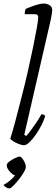

<svg xmlns="http://www.w3.org/2000/svg" viewBox="-35 -820 315 1084"><path d="M100 0Q90 0 72.5 -6.5Q55 -13 40.5 -22Q26 -31 23 -37Q34 -70 51.5 -135.5Q69 -201 90 -284Q107 -350 123 -420.5Q139 -491 152 -554.5Q165 -618 173 -663Q181 -708 181 -724Q181 -740 160 -740H104Q104 -746 106 -756Q108 -766 110 -770Q139 -782 166 -791Q193 -800 212 -800Q229 -800 244.5 -791Q260 -782 260 -761Q260 -758 257 -738.5Q254 -719 248 -693L102 -59L113 -52Q122 -61 138 -82.5Q154 -104 171 -129.5Q188 -155 199 -175Q215 -175 220 -164Q214 -143 200 -115Q186 -87 168 -61Q150 -35 132 -17.5Q114 0 100 0ZM19 244Q9 244 -1 237.5Q-11 231 -15 224Q2 215 20.5 200Q39 185 50 170Q36 167 19.5 148Q3 129 3 113Q3 103 17.5 92Q32 81 50 72.5Q68 64 76 64Q83 64 91 74.5Q99 85 105 98.5Q111 112 111 121Q111 133 99 153.5Q87 174 70.5 194.5Q54 215 39.5 229.5Q25 244 19 244Z"/></svg>

Font: Texturina Thin
Style: Italic
Weight: 100
Italic angle: -11°
Designer: Guillermo Torres Carreño
Foundry: Omnibus-Type
Version: Version 1.002; ttfautohint (v1.8.3)